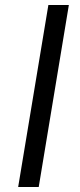

<svg xmlns="http://www.w3.org/2000/svg" viewBox="-20 -743 317 763"><path d="M253.6 -723 133.9 0H52.2L172.2 -723Z"/></svg>

Font: Inter UI Medium
Style: Italic
Weight: 500
Italic angle: 9.39999°
Designer: Rasmus Andersson
Foundry: rsms
Version: 3.2;8d6f07862